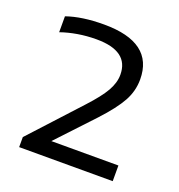

<svg xmlns="http://www.w3.org/2000/svg" viewBox="-99 -898 628 674"><g transform="rotate(20 215.0 -561.0)"><path d="M44.5 -308V-345.5L212.5 -528.5Q255.5 -575 273.5 -606.5Q291.5 -638 291.5 -668Q291.5 -756.5 171 -756.5Q134.5 -756.5 100.8 -750.8Q67 -745 38.5 -735V-794.5Q95.5 -814.5 178 -814.5Q362.5 -814.5 362.5 -676Q362.5 -633 341.2 -594.2Q320 -555.5 269.5 -501L143.5 -366.5H394V-308Z"/></g></svg>

Font: Encode Sans Expanded Expanded
Style: Regular
Weight: 400
Width: 7
Designer: Multiple Designers
Foundry: Impallari Type
Version: Version 3.000; ttfautohint (v1.8.3) -l 8 -r 50 -G 200 -x 14 